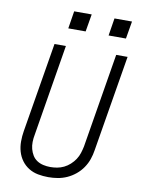

<svg xmlns="http://www.w3.org/2000/svg" viewBox="-100 -1003 801 1079"><g transform="rotate(10 300.0 -463.5)"><path d="M252 8Q222 8 193 2.5Q164 -3 140 -18Q116 -33 99.5 -55.5Q83 -78 75 -105.5Q67 -133 67 -163Q67 -193 72 -223L157 -735H222L136 -213Q132 -193 131.5 -172Q131 -151 136 -132Q141 -113 151 -96.5Q161 -80 177 -69.5Q193 -59 213 -54.5Q233 -50 253 -50Q273 -50 292.5 -53.5Q312 -57 330.5 -66Q349 -75 365 -89.5Q381 -104 392.5 -121.5Q404 -139 410 -158Q416 -177 420 -196L509 -735H574L483 -187Q479 -160 470 -134Q461 -108 445 -84.5Q429 -61 406.5 -42.5Q384 -24 358.5 -12.5Q333 -1 306 3.5Q279 8 252 8Q252 8 252 8Q252 8 252 8ZM547 -835H448L464 -935H564ZM317 -835H218L234 -935H334Z"/></g></svg>

Font: Iosevka SS04 Lt Ex Obl
Style: Regular
Weight: 300
Width: 7
Italic angle: -9°
Monospace: yes
Designer: Belleve Invis
Foundry: Belleve Invis
Version: Version 19.0.0; ttfautohint (v1.8.4)